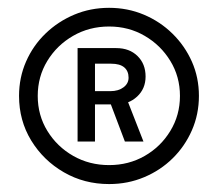

<svg xmlns="http://www.w3.org/2000/svg" viewBox="-20 -729 553 491"><path d="M259.1 -258.3Q195.3 -258.3 143.2 -288.5Q91 -318.7 59.8 -369.7Q28.7 -420.7 28.7 -483.7Q28.7 -530.7 46.7 -571.7Q64.7 -612.7 96.5 -643.3Q128.3 -674 169.8 -691.5Q211.3 -709 259 -709Q306.3 -709 347.9 -691.5Q389.5 -674 421.1 -642.9Q452.7 -611.9 470.7 -571.4Q488.7 -530.8 488.7 -483.8Q488.7 -436.7 470.7 -395.7Q452.7 -354.7 421.5 -324.1Q390.4 -293.4 348.7 -275.9Q307 -258.3 259.1 -258.3ZM259 -306.8Q309.2 -306.8 350.1 -330.3Q391.1 -353.8 415.6 -394.2Q440.2 -434.5 440.2 -483.7Q440.2 -533 415.6 -573.2Q391.1 -613.4 350.1 -637.3Q309.2 -661.2 259 -661.2Q208.3 -661.2 166.9 -637.3Q125.5 -613.4 101 -573.2Q76.5 -533 76.5 -483.7Q76.5 -434.3 101.2 -394.1Q125.9 -353.9 167.3 -330.3Q208.6 -306.8 259 -306.8ZM299.4 -367 261.1 -468.3 302.6 -480.3 346.9 -367ZM178.4 -367V-606H277.3Q311 -606 331.6 -585.8Q352.3 -565.6 352.3 -533.3Q352.3 -502.1 330.6 -482Q309 -462 277.3 -462H208.6L222.9 -469.7V-367ZM222.9 -489.3 210 -495.9H262.3Q282.6 -495.9 295.7 -505.6Q308.8 -515.3 308.8 -530.3Q308.8 -547.4 297.6 -556.8Q286.4 -566.1 264.3 -566.1H206.6L222.9 -574.1Z"/></svg>

Font: Lexend Medium
Style: Regular
Weight: 500
Designer: Bonnie Shaver-Troup, Thomas Jockin
Foundry: Lexend
Version: Version 1.005